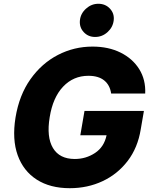

<svg xmlns="http://www.w3.org/2000/svg" viewBox="-20 -983 807 1013"><path d="M566.4 -489.7Q560 -534.1 529.8 -558.6Q499.6 -583.1 446.4 -583.1Q367.2 -583.1 313 -525.9Q258.9 -468.8 242.2 -364.7Q224.8 -259.9 259.4 -202.1Q294 -144.2 374.6 -144.2Q433.6 -144.2 481.5 -176Q529.5 -207.7 542.3 -269.5H403.8L425.8 -397.7H739.3L722.7 -301.5Q707 -203.8 653.8 -134.1Q600.5 -64.3 521.3 -27.2Q442.1 9.9 348 9.9Q244.7 9.9 174 -35.3Q103.3 -80.6 73.3 -164.1Q43.3 -247.5 61.8 -362.6Q81.3 -481.5 140.8 -565.3Q200.3 -649.1 285.7 -693.2Q371.1 -737.2 468 -737.2Q552.2 -737.2 615.9 -705.6Q679.7 -674 714.5 -618.3Q749.3 -562.5 746.1 -489.7ZM481.9 -788Q445.3 -788 421.7 -813.6Q398.1 -839.1 401.6 -875.4Q405.2 -911.6 433.8 -937.3Q462.4 -963.1 498.9 -963.1Q536.2 -963.1 560.2 -937.3Q584.2 -911.6 579.9 -875.4Q575.6 -839.1 547.4 -813.6Q519.2 -788 481.9 -788Z"/></svg>

Font: Inter UI Extra Bold
Style: Italic
Weight: 800
Italic angle: 9.39999°
Designer: Rasmus Andersson
Foundry: rsms
Version: 3.2;8d6f07862